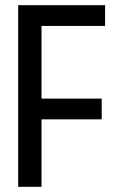

<svg xmlns="http://www.w3.org/2000/svg" viewBox="-20 -720 448 740"><path d="M50 0V-700H385V-620H140V-340H372V-260H140V0Z"/></svg>

Font: Tektur SemiCondensed
Style: Regular
Weight: 400
Width: 4
Designer: Adam Jagosz
Foundry: Adam Jagosz
Version: Version 1.005;gftools[0.9.30]